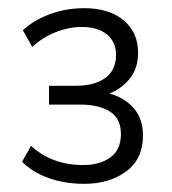

<svg xmlns="http://www.w3.org/2000/svg" viewBox="-20 -729 420 470"><path d="M34 -279ZM186 -279Q139 -279 99.5 -293Q60 -307 34 -333L56 -372Q107 -325 184 -325Q224 -325 250 -343.5Q276 -362 276 -401Q276 -439 249 -456Q222 -473 176 -473H100V-519H166Q211 -519 237.5 -538Q264 -557 264 -595Q264 -626 242 -644.5Q220 -663 180 -663Q148 -663 115.5 -650Q83 -637 59 -614L36 -655Q63 -680 102.5 -694.5Q142 -709 186 -709Q247 -709 282.5 -679.5Q318 -650 318 -600Q318 -562 298 -537Q278 -512 248 -500Q285 -490 307.5 -464Q330 -438 330 -397Q330 -340 289 -309.5Q248 -279 186 -279Z"/></svg>

Font: Winston Light
Style: Regular
Weight: 300
Designer: Original fonts by Vernon Adams / Changes by Cristiano Sobral
Foundry: Original fonts by Vernon Adams / Changes by Cristiano Sobral
Version: Version 2.503;July 17, 2020;FontCreator 13.0.0.2655 64-bit